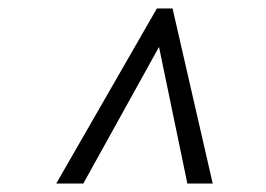

<svg xmlns="http://www.w3.org/2000/svg" viewBox="-20 -700 628 454"><path d="M423 -266 356 -589 177 -266H113L351 -680H388L483 -266Z"/></svg>

Font: Inria Sans Light
Style: Italic
Weight: 300
Italic angle: -10°
Designer: Black Foundry Team
Foundry: Black Foundry
Version: Version 1.2; ttfautohint (v1.8.3)